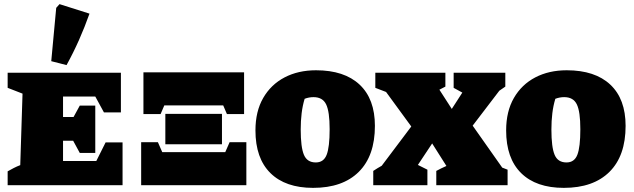

<svg xmlns="http://www.w3.org/2000/svg" viewBox="-20 -896 3066 929"><path d="M491 -207H573V0H17V-67Q31 -75 46.5 -83Q62 -91 78 -97L89 -443L17 -471V-544H565V-352H483L441 -429H285V-330H336L366 -385H441V-156H366L334 -215H285V-117H446ZM302 -581 228 -600 252 -858 268 -876 413 -830Q390 -765 362.5 -703Q335 -641 302 -581Z M674 -344V-546H1161V-344H1078L1060 -386H775L757 -344ZM780 -198V-345H1054V-198ZM663 0V-208H744L765 -160H1070L1091 -208H1172V0Z M1495 13Q1361 13 1288.5 -58.5Q1216 -130 1216 -265Q1216 -357 1253.5 -422Q1291 -487 1357 -521.5Q1423 -556 1509 -556Q1646 -556 1720 -486.5Q1794 -417 1794 -287Q1794 -142 1716 -64.5Q1638 13 1495 13ZM1508 -110Q1546 -110 1560.5 -147Q1575 -184 1575 -271Q1575 -356 1558 -391Q1541 -426 1497 -426Q1475 -426 1454 -418Q1444 -385 1439.5 -348Q1435 -311 1435 -269Q1435 -184 1450.5 -147Q1466 -110 1508 -110Z M1786 0V-69Q1807 -83 1827 -94L1970 -284L1848 -451L1796 -471V-544H2135V-477Q2121 -469 2106 -462L2166 -369L2217 -448L2175 -471V-544H2425V-477Q2410 -466 2396 -457L2267 -288L2410 -85L2436 -75V0H2091V-69Q2115 -82 2140 -93L2071 -202L2002 -98L2048 -75V0Z M2708 13Q2574 13 2501.5 -58.5Q2429 -130 2429 -265Q2429 -357 2466.5 -422Q2504 -487 2570 -521.5Q2636 -556 2722 -556Q2859 -556 2933 -486.5Q3007 -417 3007 -287Q3007 -142 2929 -64.5Q2851 13 2708 13ZM2721 -110Q2759 -110 2773.5 -147Q2788 -184 2788 -271Q2788 -356 2771 -391Q2754 -426 2710 -426Q2688 -426 2667 -418Q2657 -385 2652.5 -348Q2648 -311 2648 -269Q2648 -184 2663.5 -147Q2679 -110 2721 -110Z"/></svg>

Font: Piazzolla SC Black
Style: Regular
Weight: 900
Designer: Juan Pablo del Peral
Foundry: Huerta Tipografica
Version: Version 1.330